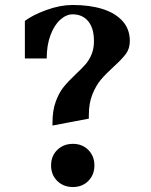

<svg xmlns="http://www.w3.org/2000/svg" viewBox="-20 -736 607 772"><path d="M285.2 -438.2Q309.8 -461.2 324.3 -477.9Q338.8 -494.6 348.3 -517.7Q357.8 -540.8 357.8 -570.8Q357.8 -622.4 334.8 -650.4Q311.8 -678.4 271.8 -678.4Q246.8 -678.4 222.6 -657Q198.4 -635.6 183.1 -595Q167.8 -554.4 167.8 -500.8H80V-652Q112.6 -676.4 167.7 -696.2Q222.8 -716 271.8 -716Q340.6 -716 392 -699.9Q443.4 -683.8 472.7 -651.4Q502 -619 502 -570.8Q502 -540.8 486.2 -519.4Q470.4 -498 436.6 -467.4Q404.8 -438.4 385.4 -415.3Q366 -392.2 351.6 -356.8Q337.2 -321.4 337.2 -272.4V-259L191 -231.2V-242.4Q191 -291.2 204 -327Q217 -362.8 235.7 -386Q254.4 -409.2 285.2 -438.2ZM185.4 -70.8Q185.4 -108.8 210.3 -133.2Q235.2 -157.6 273.2 -157.6Q310.8 -157.6 335.2 -133Q359.6 -108.4 359.6 -70.8Q359.6 -33.2 335.2 -8.6Q310.8 16 273.2 16Q235.2 16 210.3 -8.4Q185.4 -32.8 185.4 -70.8Z"/></svg>

Font: Wittgenstein
Style: Regular
Weight: 400
Designer: Jörg Drees
Foundry: Jörg Drees
Version: Version 1.003;Glyphs 3.1.2 (3151)